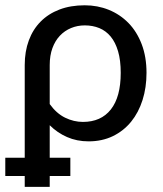

<svg xmlns="http://www.w3.org/2000/svg" viewBox="-31 -536 615 726"><path d="M62.5 60.5V-290Q62.5 -341.5 78 -383.2Q93.5 -425 122.8 -454.5Q152 -484 194 -500Q236 -516 289.5 -516Q338 -516 380.5 -498.8Q423 -481.5 454.8 -449Q486.5 -416.5 504.8 -368.8Q523 -321 523 -260.5Q523 -205 508 -157.8Q493 -110.5 464.8 -75.8Q436.5 -41 395.8 -21.2Q355 -1.5 304 -1.5Q259.5 -1.5 222.5 -17.8Q185.5 -34 157 -62.5V60.5H235V129.5H157V170.5H62.5V129.5H-11V60.5ZM157 -142.5Q182.5 -107 215.2 -91Q248 -75 282.5 -75Q351 -75 388.2 -122.2Q425.5 -169.5 425.5 -260.5Q425.5 -308 415.5 -342Q405.5 -376 387.5 -397.8Q369.5 -419.5 344.5 -429.8Q319.5 -440 289.5 -440Q262 -440 237.8 -430Q213.5 -420 195.5 -401Q177.5 -382 167.2 -354Q157 -326 157 -290Z"/></svg>

Font: Lato Medium
Style: Regular
Weight: 500
Designer: Lukasz Dziedzic
Foundry: tyPoland Lukasz Dziedzic
Version: Version 2.006; 2014-01-15